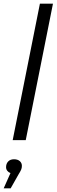

<svg xmlns="http://www.w3.org/2000/svg" viewBox="-22 -762 311 1044"><path d="M195 -742H266L118 0H47ZM97 140Q97 151 93 160.5Q89 170 79 186L36 262H-2L35 179Q24 175 17.5 166.5Q11 158 11 147Q11 128 22.5 116Q34 104 54 104Q74 104 85.5 114Q97 124 97 140Z"/></svg>

Font: Idrija
Style: Italic
Weight: 400
Italic angle: -11.3°
Designer: Julieta Ulanovsky
Foundry: Julieta Ulanovsky
Version: Version 7.200